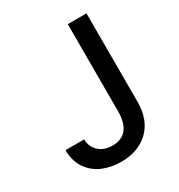

<svg xmlns="http://www.w3.org/2000/svg" viewBox="-175 -843 901 969"><g transform="rotate(-30 276.0 -358.5)"><path d="M411 -48Q350 10 251 10Q192 10 140 -12Q91 -35 63 -78Q35 -122 35 -182H144Q144 -138 175 -110Q205 -83 254 -83Q306 -83 334 -116Q361 -148 363 -212V-727H472V-212Q472 -107 411 -48Z"/></g></svg>

Font: Sinter Medium
Style: Regular
Weight: 500
Foundry: Adobe & rsms
Version: Version 1.000